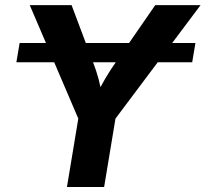

<svg xmlns="http://www.w3.org/2000/svg" viewBox="-20 -748 822 768"><path d="M761.7 -576 748.8 -499H45.5L58.5 -576ZM247.8 0 293.2 -273.6 99 -727.5H266.3L351.5 -500.8Q364.9 -466.6 374 -433.1Q383.1 -399.5 390.9 -352.8H358.3Q381 -400 401 -433.7Q421 -467.5 444.3 -500.8L601 -727.5H782.3L441.9 -273.6L396.5 0Z"/></svg>

Font: Inter Variable
Style: Italic
Weight: 400
Italic angle: -9.39999°
Designer: Rasmus Andersson
Foundry: rsms
Version: Version 4.001;git-9221beed3